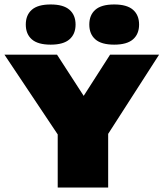

<svg xmlns="http://www.w3.org/2000/svg" viewBox="-49 -840 732 860"><path d="M209.5 0V-319.5L253.5 -172L-29 -595H206.5L357 -362.5H295L444 -595H663.5L391.5 -172L435.5 -317.5V0ZM462.5 -640Q405 -640 378 -663.8Q351 -687.5 351 -730Q351 -772.5 378 -796.2Q405 -820 462.5 -820Q519.5 -820 546.8 -796.2Q574 -772.5 574 -730Q574 -687.5 546.8 -663.8Q519.5 -640 462.5 -640ZM178 -640Q120.5 -640 93.5 -663.8Q66.5 -687.5 66.5 -730Q66.5 -772.5 93.5 -796.2Q120.5 -820 178 -820Q235 -820 262.2 -796.2Q289.5 -772.5 289.5 -730Q289.5 -687.5 262.2 -663.8Q235 -640 178 -640Z"/></svg>

Font: Encode Sans SC SemiExpanded Black
Style: Regular
Weight: 900
Width: 6
Designer: Multiple Designers
Foundry: Impallari Type
Version: Version 3.002